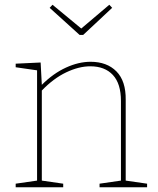

<svg xmlns="http://www.w3.org/2000/svg" viewBox="-20 -788 663 808"><path d="M509 -28 599 -15V0H399V-15L489 -28V-363Q489 -436 455 -472.5Q421 -509 360 -509Q312 -509 258.5 -483.5Q205 -458 156 -407V-28L246 -15V0H46V-15L136 -28V-492L46 -505V-520L151 -525L156 -431Q204 -479 257.5 -503.5Q311 -528 361 -528Q430 -528 470 -487.5Q510 -447 509 -368ZM322 -668 440 -768 452 -755 330 -641H315L189 -755L201 -768Z"/></svg>

Font: Bitter Pro Thin
Style: Regular
Weight: 250
Designer: Sol Matas, and Bitter project Authors
Foundry: Sol Matas
Version: Version 1.010